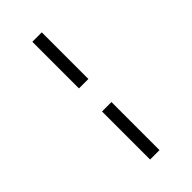

<svg xmlns="http://www.w3.org/2000/svg" viewBox="-301 -876 1153 1153"><g transform="rotate(-45 275.0 -300.0)"><path d="M314.9 200.2H234.9V-208H314.9ZM234.9 -403.8V-799.8H314.9V-403.8Z"/></g></svg>

Font: Code New Roman
Style: Regular
Weight: 400
Monospace: yes
Designer: Sam Radian
Foundry: Code New Roman
Version: Version 2.00 November 29, 2014